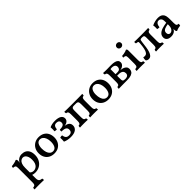

<svg xmlns="http://www.w3.org/2000/svg" viewBox="317 -2226 3999 3999"><g transform="rotate(-45 2317.0 -226.0)"><path d="M36 245Q36 229 37 217Q38 205 42 197Q69 195 83.5 187Q98 179 104 160Q110 141 110 106V-316Q110 -342 105.5 -357.5Q101 -373 85 -381Q69 -389 36 -390Q36 -402 38 -413Q40 -424 45 -433Q83 -435 126 -445Q169 -455 192 -467Q202 -463 209 -453Q216 -443 216 -420Q216 -400 209.5 -380Q203 -360 193 -329L216 -309V87Q216 130 225 153Q234 176 254.5 185Q275 194 308 197Q311 206 312.5 218Q314 230 314 245Q298 244 276 243.5Q254 243 229 242.5Q204 242 179 242Q141 242 100 242.5Q59 243 36 245ZM296 9Q269 9 248.5 4.5Q228 0 203 -8V-89Q222 -68 244.5 -54.5Q267 -41 300 -41Q320 -41 343.5 -49Q367 -57 389 -77.5Q411 -98 425 -135.5Q439 -173 439 -233Q439 -282 425.5 -319.5Q412 -357 388 -378Q364 -399 332 -399Q304 -399 277 -381Q250 -363 233 -322.5Q216 -282 216 -214L184 -319Q198 -353 208.5 -371.5Q219 -390 227 -398Q236 -413 255.5 -429Q275 -445 302.5 -456Q330 -467 362 -467Q421 -467 463 -444.5Q505 -422 528.5 -375Q552 -328 552 -256Q552 -180 520 -120Q488 -60 430.5 -25.5Q373 9 296 9Z M861 9Q790 9 737.5 -20.5Q685 -50 656.5 -103Q628 -156 628 -228Q628 -298 658.5 -352Q689 -406 742 -436.5Q795 -467 862 -467Q937 -467 989 -437Q1041 -407 1068 -354Q1095 -301 1095 -230Q1095 -161 1066 -106.5Q1037 -52 984.5 -21.5Q932 9 861 9ZM871 -44Q927 -44 954 -91.5Q981 -139 981 -215Q981 -277 963.5 -322.5Q946 -368 916.5 -391.5Q887 -415 852 -415Q797 -415 770 -369Q743 -323 743 -251Q743 -187 758.5 -140Q774 -93 803 -68.5Q832 -44 871 -44Z M1343 9Q1296 9 1251 -0.5Q1206 -10 1173 -26Q1177 -54 1177 -82Q1177 -110 1175 -138Q1188 -144 1205.5 -146.5Q1223 -149 1238 -147Q1243 -109 1255.5 -86Q1268 -63 1289 -52.5Q1310 -42 1340 -42Q1388 -42 1409 -64.5Q1430 -87 1430 -124Q1430 -168 1397.5 -190Q1365 -212 1285 -212Q1282 -224 1282.5 -239Q1283 -254 1288 -264Q1341 -264 1370 -274Q1399 -284 1409.5 -302Q1420 -320 1420 -342Q1420 -378 1398.5 -397Q1377 -416 1337 -416Q1296 -416 1276 -392.5Q1256 -369 1249 -311Q1234 -310 1217.5 -311.5Q1201 -313 1186 -318Q1189 -345 1189.5 -375Q1190 -405 1187 -434Q1216 -450 1257 -458.5Q1298 -467 1345 -467Q1436 -467 1485 -437Q1534 -407 1534 -353Q1534 -304 1492 -274.5Q1450 -245 1371 -245V-250Q1455 -250 1500.5 -221Q1546 -192 1546 -131Q1546 -67 1494.5 -29Q1443 9 1343 9Z M1616 3Q1616 -13 1617.5 -24Q1619 -35 1622 -45Q1652 -45 1665.5 -63Q1679 -81 1679 -132V-326Q1679 -377 1665.5 -395Q1652 -413 1622 -413Q1619 -423 1617.5 -434.5Q1616 -446 1616 -461Q1631 -460 1653.5 -459.5Q1676 -459 1716 -458.5Q1756 -458 1824 -458H1937Q2006 -458 2046 -458.5Q2086 -459 2108.5 -459.5Q2131 -460 2146 -461Q2146 -446 2144.5 -434.5Q2143 -423 2140 -413Q2110 -413 2096.5 -395Q2083 -377 2083 -326V-132Q2083 -81 2096.5 -63Q2110 -45 2140 -45Q2143 -35 2144.5 -24Q2146 -13 2146 3Q2124 1 2093.5 0.5Q2063 0 2030 0Q1997 0 1967 0.5Q1937 1 1915 3Q1915 -13 1916 -24Q1917 -35 1921 -45Q1950 -45 1964 -63Q1978 -81 1978 -132V-326Q1978 -376 1964 -393.5Q1950 -411 1921 -411H1841Q1812 -411 1798 -393.5Q1784 -376 1784 -326V-132Q1784 -81 1798 -63Q1812 -45 1841 -45Q1845 -35 1846 -24Q1847 -13 1847 3Q1825 1 1794.5 0.5Q1764 0 1732 0Q1699 0 1669 0.5Q1639 1 1616 3Z M2452 9Q2381 9 2328.5 -20.5Q2276 -50 2247.5 -103Q2219 -156 2219 -228Q2219 -298 2249.5 -352Q2280 -406 2333 -436.5Q2386 -467 2453 -467Q2528 -467 2580 -437Q2632 -407 2659 -354Q2686 -301 2686 -230Q2686 -161 2657 -106.5Q2628 -52 2575.5 -21.5Q2523 9 2452 9ZM2462 -44Q2518 -44 2545 -91.5Q2572 -139 2572 -215Q2572 -277 2554.5 -322.5Q2537 -368 2507.5 -391.5Q2478 -415 2443 -415Q2388 -415 2361 -369Q2334 -323 2334 -251Q2334 -187 2349.5 -140Q2365 -93 2394 -68.5Q2423 -44 2462 -44Z M2758 3Q2758 -13 2759.5 -24Q2761 -35 2764 -45Q2794 -45 2807.5 -63Q2821 -81 2821 -132V-326Q2821 -377 2807.5 -395Q2794 -413 2764 -413Q2761 -423 2759.5 -434.5Q2758 -446 2758 -461Q2781 -460 2809 -459Q2837 -458 2859 -458Q2879 -458 2903 -458.5Q2927 -459 2950.5 -459.5Q2974 -460 2991 -460Q3053 -460 3094 -449.5Q3135 -439 3156.5 -417Q3178 -395 3178 -358Q3178 -316 3142.5 -285.5Q3107 -255 3053 -248Q3095 -246 3131 -233Q3167 -220 3189 -195Q3211 -170 3211 -130Q3211 -94 3192.5 -64Q3174 -34 3130.5 -17Q3087 0 3011 0Q2955 0 2907.5 0.5Q2860 1 2822.5 1.5Q2785 2 2758 3ZM2999 -45Q3044 -45 3069 -64Q3094 -83 3094 -121Q3094 -158 3076.5 -178.5Q3059 -199 3031 -206.5Q3003 -214 2971 -214H2910V-260H2977Q3028 -260 3047.5 -281.5Q3067 -303 3067 -334Q3067 -365 3052.5 -382Q3038 -399 3015 -406Q2992 -413 2967 -413Q2951 -413 2940 -411Q2929 -409 2913 -405L2926 -434V-113Q2926 -85 2933 -70Q2940 -55 2956 -50Q2972 -45 2999 -45Z M3284 3Q3284 -9 3285.5 -22Q3287 -35 3290 -45Q3330 -46 3344 -64Q3358 -82 3358 -132V-319Q3358 -343 3353.5 -358.5Q3349 -374 3333 -382Q3317 -390 3283 -390Q3283 -402 3285.5 -413Q3288 -424 3293 -433Q3313 -433 3343 -438Q3373 -443 3400 -451Q3427 -459 3440 -467Q3450 -463 3457 -453Q3464 -443 3464 -423V-132Q3464 -82 3477.5 -64Q3491 -46 3524 -45Q3527 -35 3528 -21Q3529 -7 3529 3Q3513 2 3493 1.5Q3473 1 3451 0.5Q3429 0 3408 0Q3386 0 3363.5 0.5Q3341 1 3320.5 1.5Q3300 2 3284 3ZM3402 -570Q3373 -570 3354.5 -587.5Q3336 -605 3336 -631Q3336 -661 3356 -679Q3376 -697 3403 -697Q3434 -697 3452 -679Q3470 -661 3470 -632Q3470 -607 3450.5 -588.5Q3431 -570 3402 -570Z M3641 8Q3620 8 3602.5 1Q3585 -6 3576 -15Q3571 -33 3573.5 -59Q3576 -85 3582 -100Q3593 -97 3605.5 -96Q3618 -95 3625 -95Q3664 -95 3686.5 -125.5Q3709 -156 3721.5 -213Q3734 -270 3740 -348Q3743 -375 3741 -388Q3739 -401 3725.5 -405.5Q3712 -410 3680 -413Q3677 -423 3676 -435.5Q3675 -448 3675 -460Q3702 -459 3751 -458.5Q3800 -458 3881 -458Q3940 -458 3979 -458.5Q4018 -459 4044 -459.5Q4070 -460 4087 -461Q4087 -446 4085.5 -434.5Q4084 -423 4081 -413Q4052 -413 4038 -395Q4024 -377 4024 -326V-132Q4024 -81 4038 -63Q4052 -45 4081 -45Q4084 -35 4085.5 -24Q4087 -13 4087 3Q4065 1 4034.5 0.5Q4004 0 3972 0Q3939 0 3908.5 0.5Q3878 1 3856 3Q3856 -13 3857.5 -24Q3859 -35 3862 -45Q3891 -45 3905 -63Q3919 -81 3919 -132V-343Q3919 -371 3914 -386Q3909 -401 3895 -406Q3881 -411 3854 -411Q3827 -411 3814.5 -406Q3802 -401 3798 -386Q3794 -371 3791 -343Q3782 -267 3772.5 -203Q3763 -139 3747 -92Q3731 -45 3705.5 -18.5Q3680 8 3641 8Z M4471 9Q4459 4 4452 -9.5Q4445 -23 4445 -50Q4445 -60 4446.5 -73.5Q4448 -87 4451 -99H4454Q4450 -80 4438.5 -61Q4427 -42 4410 -27Q4392 -12 4365 -2.5Q4338 7 4301 7Q4237 7 4202.5 -21.5Q4168 -50 4168 -101Q4168 -140 4186.5 -167.5Q4205 -195 4234.5 -213.5Q4264 -232 4299 -243Q4334 -254 4368.5 -260.5Q4403 -267 4431 -271Q4431 -309 4429.5 -331Q4428 -353 4423.5 -366.5Q4419 -380 4410 -390Q4398 -404 4383 -411Q4368 -418 4350 -418Q4318 -418 4300 -398.5Q4282 -379 4274 -352.5Q4266 -326 4264 -303Q4250 -303 4232 -305Q4214 -307 4203 -311Q4205 -337 4204.5 -368Q4204 -399 4198 -423Q4240 -444 4288 -455.5Q4336 -467 4377 -467Q4420 -467 4449 -456Q4478 -445 4494 -427Q4519 -403 4528 -363.5Q4537 -324 4537 -256V-153Q4537 -124 4541.5 -107Q4546 -90 4559 -82.5Q4572 -75 4598 -74Q4599 -62 4597.5 -48Q4596 -34 4591 -22Q4563 -21 4530 -13Q4497 -5 4471 9ZM4335 -56Q4357 -56 4379 -70.5Q4401 -85 4416 -114.5Q4431 -144 4431 -192V-227Q4405 -223 4378 -217Q4351 -211 4328.5 -200Q4306 -189 4292.5 -171Q4279 -153 4279 -123Q4279 -88 4296 -72Q4313 -56 4335 -56Z"/></g></svg>

Font: Vollkorn Medium
Style: Regular
Weight: 500
Designer: Friedrich Althausen
Foundry: Friedrich Althausen
Version: Version 5.000